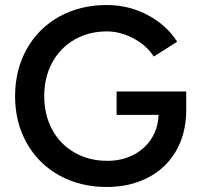

<svg xmlns="http://www.w3.org/2000/svg" viewBox="-20 -732 790 764"><path d="M40 -349Q40 -454 86.5 -537Q133 -620 216 -666Q299 -712 405 -712Q493 -712 568 -672Q643 -632 685 -566L592 -507Q564 -551 511.5 -579Q459 -607 405 -607Q333 -607 276 -574Q219 -541 187.5 -482.5Q156 -424 156 -349Q156 -275 187.5 -216.5Q219 -158 276.5 -125Q334 -92 407 -92Q464 -92 509.5 -115Q555 -138 582 -179.5Q609 -221 611 -275H444V-368H721V-290Q720 -198 679.5 -129.5Q639 -61 567.5 -24.5Q496 12 405 12Q299 12 216 -34Q133 -80 86.5 -162.5Q40 -245 40 -349Z"/></svg>

Font: Oak Sans SemiBold
Style: Regular
Weight: 600
Designer: Erik Kennedy, Walven
Foundry: Erik Kennedy, Walven
Version: Version 1.000